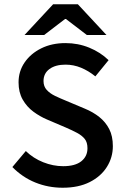

<svg xmlns="http://www.w3.org/2000/svg" viewBox="-20 -868 585 900"><path d="M274 12Q206 12 145.5 -12.5Q85 -37 38 -85L101 -160Q136 -126 182.5 -107.5Q229 -89 276 -89Q332 -89 361 -112Q390 -135 390 -173Q390 -201 377 -217Q364 -233 341.5 -245Q319 -257 289 -270L200 -308Q167 -322 136.5 -344.5Q106 -367 86.5 -401Q67 -435 67 -482Q67 -534 95.5 -575.5Q124 -617 173.5 -641.5Q223 -666 287 -666Q346 -666 398.5 -644.5Q451 -623 489 -586L427 -510Q395 -536 360 -550.5Q325 -565 287 -565Q240 -565 212 -544.5Q184 -524 184 -488Q184 -463 199 -446.5Q214 -430 238 -418.5Q262 -407 289 -396L377 -359Q416 -343 445.5 -319.5Q475 -296 492 -263Q509 -230 509 -183Q509 -130 481 -85.5Q453 -41 400.5 -14.5Q348 12 274 12ZM95 -704 229 -848H345L479 -704H387L289 -779H285L187 -704Z"/></svg>

Font: Mada SemiBold
Style: Regular
Weight: 600
Designer: Khaled Hosny
Version: Version 1.5